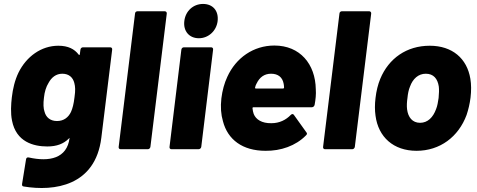

<svg xmlns="http://www.w3.org/2000/svg" viewBox="-20 -757 2421 974"><path d="M388 -505 385 -482C385 -478 382 -477 379 -480C358 -508 326 -525 276 -525C189 -525 114 -470 74 -389C55 -350 45 -306 40 -263C36 -228 33 -184 41 -145C62 -37 150 -14 220 -14C269 -14 302 -28 327 -52C330 -55 333 -58 333 -57C320 47 230 65 127 42C119 40 113 43 112 52L92 176C91 184 93 188 100 189C256 215 464 186 494 -58L549 -505C550 -512 546 -517 539 -517H401C394 -517 389 -512 388 -505ZM340 -189C327 -162 304 -143 269 -143C234 -143 213 -163 206 -190C200 -206 199 -231 203 -262C206 -291 214 -317 226 -336C241 -364 264 -383 296 -383C330 -383 350 -364 357 -336C362 -317 363 -299 358 -264C354 -229 348 -207 340 -189Z M592 0H730C736 0 742 -5 743 -12L826 -688C827 -695 822 -700 815 -700H678C671 -700 665 -695 665 -688L582 -12C581 -5 585 0 592 0Z M989 -563C1037 -563 1078 -600 1084 -650C1090 -702 1060 -737 1010 -737C961 -737 921 -702 915 -650C909 -600 939 -563 989 -563ZM850 0H987C994 0 1000 -5 1001 -12L1061 -505C1062 -512 1058 -517 1051 -517H913C906 -517 901 -512 900 -505L840 -12C839 -5 843 0 850 0Z M1582 -304C1580 -432 1502 -526 1372 -526C1266 -526 1177 -464 1133 -367C1118 -335 1108 -298 1103 -258C1098 -214 1101 -176 1111 -142C1135 -49 1210 8 1327 8C1404 9 1480 -17 1532 -70C1538 -75 1539 -81 1534 -86L1471 -174C1467 -180 1461 -180 1455 -174C1431 -149 1398 -132 1357 -132C1308 -131 1278 -151 1267 -179C1264 -188 1262 -197 1261 -207C1260 -211 1263 -213 1266 -213H1562C1568 -213 1574 -217 1576 -225C1581 -252 1584 -279 1582 -304ZM1355 -383C1391 -383 1413 -365 1419 -332C1420 -326 1421 -320 1421 -313C1421 -310 1419 -308 1416 -308H1277C1275 -308 1273 -310 1274 -313C1276 -321 1278 -328 1282 -334C1297 -365 1321 -383 1355 -383Z M1629 0H1767C1773 0 1779 -5 1780 -12L1863 -688C1864 -695 1859 -700 1852 -700H1715C1708 -700 1702 -695 1702 -688L1619 -12C1618 -5 1622 0 1629 0Z M2093 8C2212 8 2306 -63 2347 -174C2356 -201 2363 -230 2367 -262C2371 -296 2371 -329 2366 -358C2349 -460 2275 -525 2160 -525C2043 -525 1952 -461 1909 -357C1897 -328 1889 -295 1885 -260C1881 -228 1881 -197 1885 -170C1899 -62 1976 8 2093 8ZM2111 -134C2072 -134 2050 -162 2045 -203C2043 -220 2044 -240 2047 -260C2049 -281 2053 -302 2060 -318C2074 -357 2102 -383 2140 -383C2179 -383 2200 -358 2206 -318C2208 -302 2207 -282 2205 -260C2202 -240 2199 -220 2192 -203C2177 -162 2150 -134 2111 -134Z"/></svg>

Font: Barlow ExtraBold
Style: Italic
Weight: 800
Italic angle: -7°
Designer: Jeremy Tribby
Foundry: Tribby Type
Version: Version 1.422;hotconv 1.0.109;makeotfexe 2.5.65596